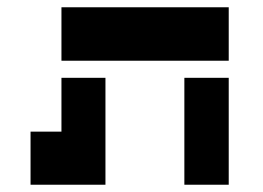

<svg xmlns="http://www.w3.org/2000/svg" viewBox="-20 -753 724 528"><path d="M149 -733H270H487H609V-586H487H270H149ZM149 -539H270V-391V-245H64V-391H149ZM487 -539H609V-245H487Z"/></svg>

Font: PatchStencil
Style: Regular
Weight: 400
Version: Version 1.1